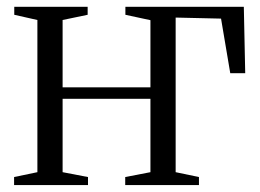

<svg xmlns="http://www.w3.org/2000/svg" viewBox="-20 -532 748 552"><path d="M20.5 0V-23L87.5 -37V-474.5L21 -489.5V-512.5H232V-489.5L160 -474.5V-281H412.5V-474L340.5 -489.5V-512.5H681L685 -321.5H642L615.5 -478.5L485 -481.5V-37L552 -23V0H340V-23L412.5 -37V-248H160V-37L233 -23V0Z"/></svg>

Font: Merriweather 120pt Light
Style: Regular
Weight: 300
Version: Version 2.100